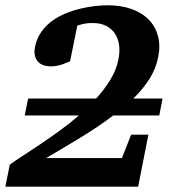

<svg xmlns="http://www.w3.org/2000/svg" viewBox="-29 -703 636 723"><path d="M570.8 -268.1H397Q345.2 -228.5 281.5 -189.5Q217.8 -150.4 145 -107.9H430.2L464.8 -195.8H529.8L491.2 0H-8.8L7.8 -83Q27.3 -97.2 57.1 -116.5Q86.9 -135.7 121.8 -159.2Q156.7 -182.6 194.6 -210Q232.4 -237.3 268.1 -268.1H64L77.1 -332H333Q364.7 -366.7 387.2 -403.8Q409.7 -440.9 417 -480Q422.9 -509.8 419.2 -534.7Q415.5 -559.6 403.1 -577.6Q390.6 -595.7 369.9 -606Q349.1 -616.2 320.8 -616.2Q310.5 -616.2 303.5 -615.7Q296.4 -615.2 290.3 -614Q284.2 -612.8 277.6 -611.1Q271 -609.4 262.2 -606.9L234.9 -472.2Q223.1 -466.8 210.9 -462.4Q200.7 -458.5 188 -455.8Q175.3 -453.1 164.1 -453.1Q127.4 -453.1 111.8 -473.4Q96.2 -493.7 103 -526.9Q109.4 -558.1 126 -582Q142.6 -606 166 -623.3Q189.5 -640.6 217.3 -652.1Q245.1 -663.6 273.7 -670.4Q302.2 -677.2 329.1 -680.2Q356 -683.1 377.9 -683.1Q425.3 -683.1 464.4 -669.7Q503.4 -656.2 529.1 -631.1Q554.7 -606 565.2 -569.8Q575.7 -533.7 566.9 -488.8Q558.6 -445.8 534.7 -407.2Q510.7 -368.7 473.1 -332H583Z"/></svg>

Font: Charis SIL
Style: Bold Italic
Weight: 700
Italic angle: -11°
Foundry: SIL International
Version: Version 4.112